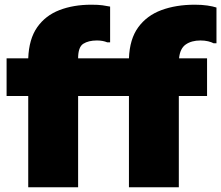

<svg xmlns="http://www.w3.org/2000/svg" viewBox="-20 -796 940 816"><path d="M100 0V-388H8V-548H100Q103 -630 138 -680Q173 -730 232.5 -753Q292 -776 368 -776Q398 -776 415.5 -773.5Q433 -771 448 -768V-616H436Q417 -624 392 -624Q356 -624 334 -610Q312 -596 312 -548H528Q531 -630 567.5 -680Q604 -730 666 -753Q728 -776 808 -776Q838 -776 861.5 -772.5Q885 -769 900 -764V-612H888Q879 -617 864.5 -620.5Q850 -624 832 -624Q794 -624 769.5 -607Q745 -590 741 -548H860V-388H740V0H528V-388H312V0Z"/></svg>

Font: Kufam Black
Style: Regular
Weight: 900
Designer: Wael Morcos, Artur Schmal
Foundry: Original Type
Version: Version 1.301; ttfautohint (v1.8.3)